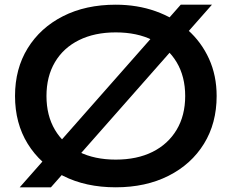

<svg xmlns="http://www.w3.org/2000/svg" viewBox="-20 -784 987 818"><path d="M750 -764H883L197 14H64ZM473 14Q345 14 248.5 -35Q152 -84 98 -171.5Q44 -259 44 -375Q44 -491 98 -578.5Q152 -666 248.5 -715Q345 -764 473 -764Q565 -764 643.5 -736Q722 -708 780 -656.5Q838 -605 870.5 -533.5Q903 -462 903 -375Q903 -259 849 -171.5Q795 -84 698 -35Q601 14 473 14ZM473 -104Q564 -104 630 -137Q696 -170 732.5 -231Q769 -292 769 -375Q769 -458 732.5 -519Q696 -580 630 -613Q564 -646 473 -646Q383 -646 316.5 -613Q250 -580 214 -519Q178 -458 178 -375Q178 -292 214 -231Q250 -170 316.5 -137Q383 -104 473 -104Z"/></svg>

Font: Unbounded
Style: Regular
Weight: 400
Designer: Luke Prowse, Jean-Baptiste Morizot, Fátima Lázaro, Florian Runge
Foundry: NaN
Version: Version 1.701;gftools[0.9.28.dev5+ged2979d]